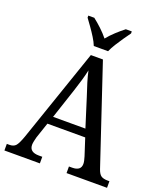

<svg xmlns="http://www.w3.org/2000/svg" viewBox="-165 -1041 985 1150"><g transform="rotate(20 327.5 -465.5)"><path d="M1 0V-42H18Q44 -42 57.5 -57Q71 -72 88 -120L292 -714H369L577 -92Q587 -62 601.5 -52Q616 -42 644 -42H655V0H397V-42H418Q473 -42 473 -86Q473 -95 470.5 -106.5Q468 -118 464 -131L429 -239H188L154 -138Q151 -126 148 -112.5Q145 -99 145 -89Q145 -42 205 -42H227V0ZM206 -289H412L355 -470Q340 -514 328.5 -552Q317 -590 310 -623Q303 -590 293 -556Q283 -522 269 -479ZM290 -771Q281 -794 264.5 -820.5Q248 -847 229.5 -873Q211 -899 197 -918V-931H235Q261 -911 287.5 -886Q314 -861 335 -835Q356 -861 383 -886Q410 -911 436 -931H474V-918Q460 -899 442 -873Q424 -847 407.5 -820.5Q391 -794 381 -771Z"/></g></svg>

Font: Noto Serif Myanmar SemiCondensed
Style: Regular
Weight: 400
Width: 4
Designer: Ben Mitchell and the Monotype Design Team
Foundry: Monotype Imaging Inc.
Version: Version 2.106; ttfautohint (v1.8.4.7-5d5b)